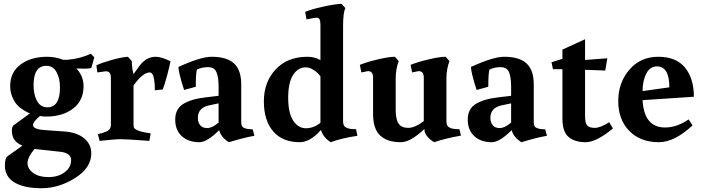

<svg xmlns="http://www.w3.org/2000/svg" viewBox="-20 -738 3721 1018"><path d="M464 -377Q449 -374 426.5 -374Q404 -374 385 -375Q423 -335 423 -281Q423 -205 367.5 -162.5Q312 -120 226 -120Q204 -120 192 -123Q155 -92 155 -75Q155 -52 221 -48L320 -41Q389 -36 426.5 -4.5Q464 27 464 75Q464 152 378 206Q292 260 200 260Q108 260 57 229.5Q6 199 6 140Q6 109 15 94L99 34Q43 13 43 -45Q43 -62 50 -72L139 -137Q128 -140 106 -153.5Q84 -167 70.5 -182Q57 -197 45.5 -223.5Q34 -250 34 -281Q34 -355 89 -396Q144 -437 231 -437Q272 -437 315 -421H338Q405 -427 462 -453L480 -434ZM163 52Q126 96 126 126.5Q126 157 156 179Q186 201 237 201Q288 201 322.5 175.5Q357 150 357 110.5Q357 71 293 66ZM158 -287Q158 -236 176.5 -202.5Q195 -169 231 -169Q298 -169 298 -274Q298 -323 279.5 -356Q261 -389 226 -389Q158 -389 158 -287Z M806 -437Q836 -437 884 -413Q879 -386 865.5 -336Q852 -286 843 -264L801 -259Q801 -354 774 -354Q738 -354 688 -285V-77Q688 -64 692 -58.5Q696 -53 707 -48Q726 -39 765 -33L779 -31L772 9Q653 0 621 0Q589 0 508 9L499 -27Q536 -35 552 -45Q568 -55 568 -76V-326Q568 -360 542 -360L496 -354L491 -392Q525 -407 575.5 -421Q626 -435 658 -437L679 -414Q679 -377 688 -345L716 -384Q753 -437 806 -437Z M1139 -88V-190L1087 -179Q1029 -166 1029 -112Q1029 -90 1041 -74.5Q1053 -59 1079 -59Q1105 -59 1139 -88ZM1259 -291V-92Q1259 -71 1267.5 -64Q1276 -57 1295 -54L1320 -52L1329 -18Q1275 -9 1194 16Q1152 -9 1142 -48Q1078 16 1037 16Q979 16 944 -16Q909 -48 909 -104Q909 -160 951 -186.5Q993 -213 1072 -222L1139 -230V-277Q1139 -330 1127.5 -356Q1116 -382 1083 -382Q1050 -382 1024 -369Q1018 -348 1018 -278L956 -261Q927 -351 926 -383Q1044 -437 1102 -437Q1183 -437 1221 -401.5Q1259 -366 1259 -291Z M1799 -95Q1799 -69 1815 -62Q1828 -53 1868 -53L1875 -18Q1793 -6 1733 16Q1693 -10 1682 -49Q1624 16 1570 16Q1478 16 1428.5 -41.5Q1379 -99 1379 -201Q1379 -303 1441.5 -370Q1504 -437 1610 -437Q1650 -437 1679 -419V-607Q1679 -644 1661.5 -644Q1644 -644 1605 -635L1598 -675Q1631 -689 1692.5 -702.5Q1754 -716 1791 -718L1811 -695Q1799 -670 1799 -602ZM1679 -87V-333Q1665 -353 1643 -367Q1621 -381 1601 -381Q1560 -381 1534 -340.5Q1508 -300 1508 -219.5Q1508 -139 1534.5 -98.5Q1561 -58 1602 -58Q1643 -58 1679 -87Z M2347 -321V-95Q2347 -69 2363 -62Q2376 -53 2416 -53L2424 -19Q2335 -3 2282 16Q2230 -16 2230 -54Q2156 16 2106 16Q2034 16 1996 -19Q1958 -54 1958 -135V-326Q1958 -361 1931 -361L1896 -354L1888 -394Q1924 -409 1983 -423Q2042 -437 2074 -437L2094 -414Q2078 -372 2078 -321V-155Q2078 -105 2093.5 -82.5Q2109 -60 2144.5 -60Q2180 -60 2227 -96V-326Q2227 -361 2200 -361L2165 -354L2157 -394Q2193 -409 2252 -423Q2311 -437 2343 -437L2363 -414Q2347 -372 2347 -321Z M2690 -88V-190L2638 -179Q2580 -166 2580 -112Q2580 -90 2592 -74.5Q2604 -59 2630 -59Q2656 -59 2690 -88ZM2810 -291V-92Q2810 -71 2818.5 -64Q2827 -57 2846 -54L2871 -52L2880 -18Q2826 -9 2745 16Q2703 -9 2693 -48Q2629 16 2588 16Q2530 16 2495 -16Q2460 -48 2460 -104Q2460 -160 2502 -186.5Q2544 -213 2623 -222L2690 -230V-277Q2690 -330 2678.5 -356Q2667 -382 2634 -382Q2601 -382 2575 -369Q2569 -348 2569 -278L2507 -261Q2478 -351 2477 -383Q2595 -437 2653 -437Q2734 -437 2772 -401.5Q2810 -366 2810 -291Z M3082 -124Q3082 -86 3093 -73Q3104 -60 3133.5 -60Q3163 -60 3210 -90L3230 -57Q3142 16 3085 16Q3028 16 2995 -11.5Q2962 -39 2962 -109V-371H2912L2904 -408L2962 -426V-475L3082 -530V-420L3200 -429L3189 -364L3082 -368Z M3506 -62Q3569 -62 3631 -105L3652 -73Q3556 16 3473 16Q3375 16 3316.5 -44Q3258 -104 3258 -202Q3258 -300 3317 -368.5Q3376 -437 3470.5 -437Q3565 -437 3612 -379.5Q3659 -322 3659 -225L3387 -207Q3395 -62 3506 -62ZM3529 -275Q3529 -386 3463 -386Q3426 -386 3406.5 -347.5Q3387 -309 3387 -255Z"/></svg>

Font: Buenard
Style: Bold
Weight: 700
Foundry: FontFuror
Version: Version 1.002 2011